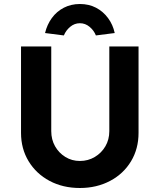

<svg xmlns="http://www.w3.org/2000/svg" viewBox="-20 -933 797 959"><path d="M85 -269V-701H236V-278Q236 -236 255 -202.5Q274 -169 306.5 -149Q339 -129 379 -129Q420 -129 453.5 -149Q487 -169 506.5 -202.5Q526 -236 526 -278V-701H672V-269Q672 -190 634.5 -127.5Q597 -65 530 -29.5Q463 6 379 6Q294 6 227.5 -29.5Q161 -65 123 -127.5Q85 -190 85 -269ZM205 -768Q215 -810 239 -843Q263 -876 299 -894.5Q335 -913 379 -913Q424 -913 459.5 -894.5Q495 -876 519.5 -843Q544 -810 553 -768L459 -756Q449 -781 427.5 -799Q406 -817 379 -817Q352 -817 330.5 -799Q309 -781 299 -756Z"/></svg>

Font: Mach SemiBold
Style: Regular
Weight: 600
Version: Version 1.002